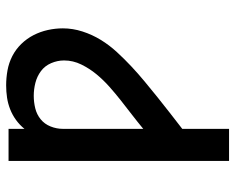

<svg xmlns="http://www.w3.org/2000/svg" viewBox="-92 -476 783 640"><g transform="rotate(-90 300.0 -156.5)"><path d="M83 215V-520H190V-467Q203 -483 219.5 -495Q236 -507 255 -514.5Q274 -522 294 -525Q314 -528 335 -528Q360 -528 385 -523.5Q410 -519 432.5 -507.5Q455 -496 473 -477.5Q491 -459 502.5 -436.5Q514 -414 519.5 -389Q525 -364 525 -339Q525 -306 514.5 -273.5Q504 -241 486.5 -212.5Q469 -184 446 -159Q423 -134 398.5 -111Q374 -88 348 -66.5Q322 -45 296 -24Q270 -3 243.5 17.5Q217 38 190 59V215ZM190 -71Q213 -90 237 -108.5Q261 -127 284.5 -145.5Q308 -164 330.5 -184Q353 -204 372 -227Q391 -250 404.5 -277.5Q418 -305 418 -335Q418 -357 409 -378Q400 -399 382.5 -412Q365 -425 343.5 -430.5Q322 -436 300 -436Q279 -436 258.5 -431Q238 -426 222 -413Q206 -400 198 -380Q190 -360 190 -339Z"/></g></svg>

Font: Iosevka SS04 Semibold Extended
Style: Regular
Weight: 600
Width: 7
Monospace: yes
Designer: Belleve Invis
Foundry: Belleve Invis
Version: Version 19.0.0; ttfautohint (v1.8.4)